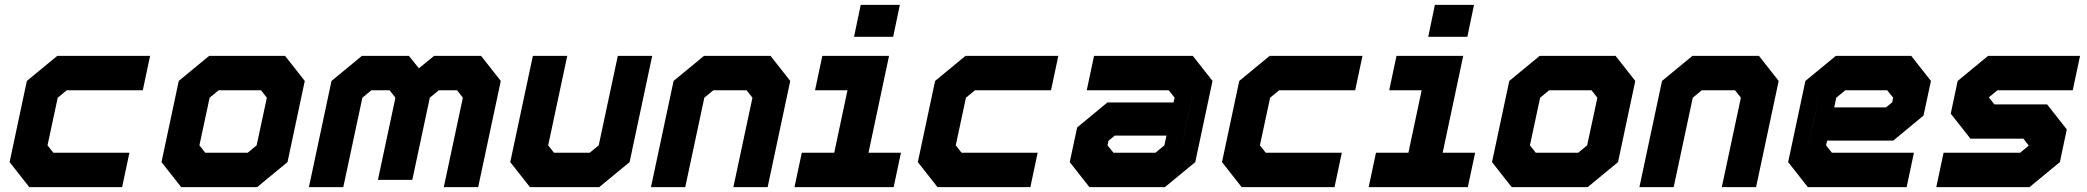

<svg xmlns="http://www.w3.org/2000/svg" viewBox="-20 -770 8586 790"><path d="M100.5 0 19.5 -103 90.5 -437 215.5 -540H597.5L567.5 -398.5H254.5L217.5 -368L175.5 -172L199.5 -141.5H512.5L482.5 0ZM155 -70.5H434H155L98.5 -139L155 -404.5L236 -470H519H236L155 -404.5L98.5 -139Z M725.5 0 644.5 -103 715.5 -437 840.5 -540H1153L1234 -437L1163 -103L1038 0ZM780.5 -71H1019L1099.5 -141L1155.5 -403L1104 -470H861.5L781 -403L725 -141ZM780.5 -71 725 -141 781 -403 861.5 -470H1104L1155.5 -403L1099.5 -141L1019 -71ZM824.5 -141.5H999L1036 -172L1078 -368L1054 -398.5H879.5L842.5 -368L800.5 -172Z M1251 0 1344 -437 1469 -540H1662.5L1703.5 -489L1766 -540H1959.5L2040.5 -437L1947.5 0H1806L1884.5 -368L1860.5 -398.5H1785.5L1748.5 -368L1676.5 -30H1535L1607 -368L1583 -398.5H1508L1471 -368L1392.5 0ZM1335.5 -71H1335L1405.5 -401L1489 -470H1627.5L1684 -398L1621 -101H1620.5L1683.5 -398L1771.5 -470H1910L1964.5 -401L1894 -71H1893.5L1964 -401L1910 -470H1771.5L1684 -398L1627.5 -470H1489L1406 -401Z M2160.5 0 2079.5 -103 2172.5 -540H2314L2235.5 -172L2259.5 -141.5H2406.5L2443.5 -172L2522 -540H2663.5L2570.5 -103L2445.5 0ZM2215.5 -71H2424L2509.5 -146L2578.5 -470L2509.5 -146L2424 -71H2215.5L2158.5 -146.5L2227.5 -470L2158.5 -146.5Z M2658.5 0 2751.5 -437 2876.5 -540H3150.5L3231.5 -437L3138.5 0H2997.5L3076 -368L3052 -398.5H2915L2878 -368L2799.5 0ZM2745 -71H2744.5L2814 -396L2903.5 -470H3097L3154.5 -397L3085 -71H3084.5L3154 -397L3097 -470H2903.5L2814.5 -396Z M3494 -618.5 3521.5 -750H3682.5L3655 -618.5ZM3587 -676H3586.5L3591.5 -700H3592ZM3249 0 3279 -141.5H3412.5L3467 -398.5H3333.5L3363.5 -540H3638L3553.5 -141.5H3687L3657 0ZM3327 -71H3609.5H3465.5L3550 -469.5H3411.5H3550L3465.5 -71H3327Z M3837.5 0 3756.5 -103 3827.5 -437 3952.5 -540H4334.5L4304.5 -398.5H3991.5L3954.5 -368L3912.5 -172L3936.5 -141.5H4249.5L4219.5 0ZM3892 -70.5H4171H3892L3835.5 -139L3892 -404.5L3973 -470H4256H3973L3892 -404.5L3835.5 -139Z M4462.5 0 4381.5 -103 4412 -245.5 4536.5 -348.5H4808.5L4813 -368L4789 -398.5H4451.5L4481.5 -540H4888L4969 -437L4898 -103L4773 0ZM4514 -69 4463 -132 4483 -225 4547 -278H4865.5L4835.5 -137L4752.5 -69ZM4514 -69H4752.5L4835.5 -137L4892.5 -403L4841 -467H4528.5H4841L4892.5 -403L4865.5 -278H4547L4483 -225L4463 -132ZM4561.5 -141.5H4734L4771 -172L4779.5 -212H4566.5L4541 -191L4537 -172Z M5089 0 5008 -103 5079 -437 5204 -540H5586L5556 -398.5H5243L5206 -368L5164 -172L5188 -141.5H5501L5471 0ZM5143.5 -70.5H5422.5H5143.5L5087 -139L5143.5 -404.5L5224.5 -470H5507.5H5224.5L5143.5 -404.5L5087 -139Z M5856.5 -618.5 5884 -750H6045L6017.5 -618.5ZM5949.5 -676H5949L5954 -700H5954.5ZM5611.5 0 5641.5 -141.5H5775L5829.5 -398.5H5696L5726 -540H6000.5L5916 -141.5H6049.5L6019.5 0ZM5689.5 -71H5972H5828L5912.5 -469.5H5774H5912.5L5828 -71H5689.5Z M6200 0 6119 -103 6190 -437 6315 -540H6627.5L6708.5 -437L6637.5 -103L6512.5 0ZM6255 -71H6493.5L6574 -141L6630 -403L6578.5 -470H6336L6255.5 -403L6199.5 -141ZM6255 -71 6199.5 -141 6255.5 -403 6336 -470H6578.5L6630 -403L6574 -141L6493.5 -71ZM6299 -141.5H6473.5L6510.5 -172L6552.5 -368L6528.5 -398.5H6354L6317 -368L6275 -172Z M6725.5 0 6818.5 -437 6943.5 -540H7217.5L7298.5 -437L7205.5 0H7064.5L7143 -368L7119 -398.5H6982L6945 -368L6866.5 0ZM6812 -71H6811.5L6881 -396L6970.5 -470H7164L7221.5 -397L7152 -71H7151.5L7221 -397L7164 -470H6970.5L6881.5 -396Z M7844 -540 7925 -437 7894.5 -294.5 7770 -191.5H7498L7493.5 -172L7517.5 -141.5H7855L7825 0H7418.5L7337.5 -103L7408.5 -437L7533.5 -540ZM7792.5 -471 7843.5 -408 7823.5 -315 7759.5 -262H7441L7471 -403L7554 -471ZM7792.5 -471H7554L7471 -403L7414 -137L7465.5 -73H7778H7465.5L7414 -137L7441 -262H7759.5L7823.5 -315L7843.5 -408ZM7745 -398.5H7572.5L7535.5 -368L7527 -328H7740L7765.5 -349L7769.5 -368Z M7947 0 7977 -141.5H8292L8329 -172L8328.5 -169.5L8305.5 -199.5H8087.5L8006.5 -302.5L8035 -437L8160 -540H8538.5L8508.5 -398.5H8198.5L8161.5 -368L8162 -371L8186 -340.5H8403L8484 -237.5L8455.5 -103L8330.5 0ZM8039.5 -72.5H8316.5L8391.5 -134.5L8408.5 -213L8359 -272.5H8128L8083.5 -329.5L8100.5 -408L8175 -469.5H8446.5H8175L8100.5 -408L8083.5 -329.5L8128 -272.5H8359L8408.5 -213L8391.5 -134.5L8316.5 -72.5H8039.5Z"/></svg>

Font: Tourney Black
Style: Italic
Weight: 900
Italic angle: -12°
Version: Version 1.015